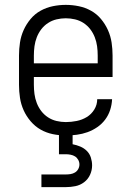

<svg xmlns="http://www.w3.org/2000/svg" viewBox="-20 -548 540 788"><path d="M250 8Q223 8 196.5 2.5Q170 -3 147 -16Q124 -29 106 -50Q88 -71 77 -95.5Q66 -120 62 -146.5Q58 -173 58 -200V-320Q58 -347 62 -373.5Q66 -400 77 -424.5Q88 -449 105.5 -470Q123 -491 146.5 -504Q170 -517 196.5 -522.5Q223 -528 250 -528Q277 -528 303.5 -522.5Q330 -517 353.5 -504Q377 -491 394.5 -470Q412 -449 423 -424.5Q434 -400 438 -373.5Q442 -347 442 -320V-232H119V-200Q119 -181 121.5 -162Q124 -143 131 -125Q138 -107 149.5 -92Q161 -77 177 -66.5Q193 -56 212 -51.5Q231 -47 250 -47Q272 -47 294.5 -51.5Q317 -56 336 -67.5Q355 -79 367 -98.5Q379 -118 379 -141H440Q439 -118 432 -96.5Q425 -75 411.5 -57Q398 -39 379 -26Q360 -13 339 -5.5Q318 2 295.5 5Q273 8 250 8ZM119 -288H381V-320Q381 -339 378.5 -358Q376 -377 369 -395Q362 -413 350.5 -428Q339 -443 323 -453.5Q307 -464 288 -468.5Q269 -473 250 -473Q231 -473 212 -468.5Q193 -464 177 -453.5Q161 -443 149.5 -428Q138 -413 131 -395Q124 -377 121.5 -358Q119 -339 119 -320ZM150 220V168H250Q260 168 269.5 166.5Q279 165 287.5 160Q296 155 301 146Q306 137 306 127Q306 117 301 108Q296 99 288 94Q280 89 270 87Q260 85 250 85H222V0H278V44Q294 47 309.5 53.5Q325 60 336.5 71.5Q348 83 353 99Q358 115 358 131Q358 151 349.5 169.5Q341 188 325 200Q309 212 289.5 216Q270 220 250 220Z"/></svg>

Font: Iosevka Fixed SS04 Light
Style: Regular
Weight: 300
Monospace: yes
Designer: Belleve Invis
Foundry: Belleve Invis
Version: Version 32.5.0